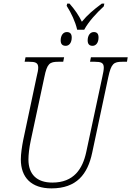

<svg xmlns="http://www.w3.org/2000/svg" viewBox="-20 -1030 725 1060"><path d="M406 -866H445C470 -912 512 -957 553 -995L556 -1010H542C496 -976 462 -947 432 -910C415 -945 393 -977 364 -1010H351L348 -998C374 -957 396 -910 406 -866ZM343 -777C361 -777 376 -793 376 -823C376 -845 365 -853 349 -853C327 -853 315 -832 315 -807C315 -786 325 -777 343 -777ZM491 -777C509 -777 524 -793 524 -823C524 -845 514 -853 498 -853C476 -853 464 -832 464 -807C464 -786 474 -777 491 -777ZM264 10C403 10 464 -68 489 -187L578 -605C594 -679 608 -689 655 -689H681L685 -714H482L477 -689H503C537 -689 553 -684 553 -657C553 -645 550 -628 545 -606L456 -190C436 -98 388 -22 269 -22C183 -22 137 -68 137 -149C137 -175 141 -213 150 -255L225 -605C240 -679 254 -689 302 -689H329L334 -714H121L116 -689H141C175 -689 191 -684 191 -657C191 -645 188 -629 182 -605L108 -256C101 -220 95 -180 95 -150C95 -50 153 10 264 10Z"/></svg>

Font: Noto Serif Condensed ExtraLight
Style: Italic
Weight: 200
Width: 3
Italic angle: -12°
Designer: Monotype Design Team
Foundry: Monotype Imaging Inc.
Version: Version 2.013